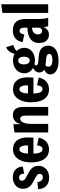

<svg xmlns="http://www.w3.org/2000/svg" viewBox="1050 -1850 968 3109"><g transform="rotate(-90 1534.5 -296.0)"><path d="M212 15Q127 15 77.5 -32.5Q28 -80 26 -163L141 -176Q144 -134 164.5 -110.5Q185 -87 218 -87Q244 -87 258.5 -100.5Q273 -114 273 -137Q273 -157 262 -171Q251 -185 223 -200L128 -252Q82 -277 57 -317Q32 -357 32 -406Q32 -455 55.5 -492.5Q79 -530 120.5 -551.5Q162 -573 216 -573Q295 -573 341.5 -530Q388 -487 392 -412L277 -389Q274 -471 213 -471Q188 -471 175 -458.5Q162 -446 162 -424Q162 -405 173.5 -390Q185 -375 213 -360L297 -314Q352 -284 377.5 -246.5Q403 -209 403 -158Q403 -107 379 -68Q355 -29 312 -7Q269 15 212 15Z M670 13Q595 13 548.5 -25.5Q502 -64 480.5 -129.5Q459 -195 459 -276Q459 -362 484 -428.5Q509 -495 556 -532.5Q603 -570 669 -570Q737 -570 780 -539Q823 -508 843 -455.5Q863 -403 863 -336Q863 -290 860 -239H601Q602 -204 608 -170Q614 -136 629 -114.5Q644 -93 672 -93Q706 -93 718.5 -120Q731 -147 735 -180L859 -154Q845 -76 794.5 -31.5Q744 13 670 13ZM601 -328H734V-342Q734 -370 729 -398.5Q724 -427 710.5 -446.5Q697 -466 672 -466Q646 -466 631 -445.5Q616 -425 609.5 -393Q603 -361 601 -328Z M943 0V-547L1077 -564V-440Q1093 -509 1133 -541Q1173 -573 1227 -573Q1286 -573 1321.5 -532.5Q1357 -492 1357 -404V0H1217V-348Q1217 -408 1204 -430.5Q1191 -453 1162 -453Q1127 -453 1105 -405.5Q1083 -358 1083 -287V0Z M1643 13Q1568 13 1521.5 -25.5Q1475 -64 1453.5 -129.5Q1432 -195 1432 -276Q1432 -362 1457 -428.5Q1482 -495 1529 -532.5Q1576 -570 1642 -570Q1710 -570 1753 -539Q1796 -508 1816 -455.5Q1836 -403 1836 -336Q1836 -290 1833 -239H1574Q1575 -204 1581 -170Q1587 -136 1602 -114.5Q1617 -93 1645 -93Q1679 -93 1691.5 -120Q1704 -147 1708 -180L1832 -154Q1818 -76 1767.5 -31.5Q1717 13 1643 13ZM1574 -328H1707V-342Q1707 -370 1702 -398.5Q1697 -427 1683.5 -446.5Q1670 -466 1645 -466Q1619 -466 1604 -445.5Q1589 -425 1582.5 -393Q1576 -361 1574 -328Z M2102 168Q2004 168 1944 132.5Q1884 97 1884 36Q1884 1 1904.5 -25Q1925 -51 1962 -63Q1915 -91 1915 -145Q1915 -209 1988 -245Q1948 -268 1925 -305Q1902 -342 1902 -388Q1902 -440 1929 -481Q1956 -522 2003 -546Q2050 -570 2109 -570Q2171 -570 2218 -544Q2228 -592 2256 -630Q2284 -668 2324 -680L2361 -566Q2302 -550 2263 -511Q2287 -487 2300.5 -455.5Q2314 -424 2314 -388Q2314 -337 2288 -298Q2262 -259 2215.5 -237Q2169 -215 2109 -215Q2092 -215 2076 -217Q2060 -219 2045 -222Q2030 -213 2030 -197Q2030 -184 2042.5 -174Q2055 -164 2081 -162L2181 -153Q2261 -146 2305 -107.5Q2349 -69 2349 1Q2349 77 2284.5 122.5Q2220 168 2102 168ZM2108 -299Q2137 -299 2154 -324.5Q2171 -350 2171 -392Q2171 -435 2154 -460.5Q2137 -486 2108 -486Q2079 -486 2062 -460.5Q2045 -435 2045 -393Q2045 -350 2062.5 -324.5Q2080 -299 2108 -299ZM2112 68Q2161 68 2188 56Q2215 44 2215 19Q2215 -4 2198 -16.5Q2181 -29 2137 -33L2034 -43Q2029 -43 2027 -44Q2009 -24 2009 2Q2009 36 2038 52Q2067 68 2112 68Z M2525 12Q2465 12 2429 -30.5Q2393 -73 2393 -148Q2393 -214 2425.5 -255.5Q2458 -297 2514 -316.5Q2570 -336 2641 -336V-387Q2641 -418 2629.5 -440.5Q2618 -463 2587 -463Q2561 -463 2548 -440.5Q2535 -418 2531 -387L2407 -414Q2420 -494 2470.5 -533.5Q2521 -573 2591 -573Q2689 -573 2735 -520Q2781 -467 2781 -372V-148Q2781 -108 2785.5 -71Q2790 -34 2801 0H2665Q2651 -36 2650 -73Q2635 -37 2604.5 -12.5Q2574 12 2525 12ZM2532 -168Q2532 -137 2545.5 -118Q2559 -99 2586 -99Q2611 -99 2626 -116Q2641 -133 2641 -160V-261Q2589 -261 2560.5 -234.5Q2532 -208 2532 -168Z M2879 0V-742L3019 -760V0Z"/></g></svg>

Font: Freeman
Style: Regular
Weight: 400
Designer: Vernon Adams, Aoife Mooney, Rodrigo Fuenzalida
Foundry: Rodrigo Fuenzalida
Version: Version 1.000; ttfautohint (v1.8.4.7-5d5b)